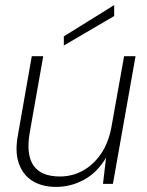

<svg xmlns="http://www.w3.org/2000/svg" viewBox="-20 -723 580 755"><path d="M201 12Q145 12 107 -12Q69 -36 53.5 -82Q38 -128 51 -195L105 -502H150L97 -202Q82 -116 111.5 -72.5Q141 -29 216 -29Q264 -29 306 -52Q348 -75 378 -119.5Q408 -164 419 -228L468 -502H513L424 0H385L397 -103Q362 -44 310 -16Q258 12 201 12ZM231 -544V-580L429 -703V-660Z"/></svg>

Font: DM Sans 16pt ExtraLight
Style: Italic
Weight: 250
Italic angle: -10°
Version: Version 4.004;gftools[0.9.30]